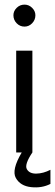

<svg xmlns="http://www.w3.org/2000/svg" viewBox="-20 -659 238 830"><path d="M86 -544Q66 -544 52 -558.5Q38 -573 38 -593Q38 -611 52 -625Q66 -639 86 -639Q105 -639 119 -625Q133 -611 133 -593Q133 -573 119 -558.5Q105 -544 86 -544ZM120 -440V0Q85 52 96 72Q107 92 137 91.5Q167 91 198 75V136Q161 155 114.5 150Q68 145 48.5 110.5Q29 76 74 0H50V-440Z"/></svg>

Font: Arcon
Style: Regular
Weight: 400
Designer: M. Zarth
Foundry: martin zarth - visuelle & digitale kommunikation
Version: Version 1.131;PS 001.131;hotconv 1.0.70;makeotf.lib2.5.58329